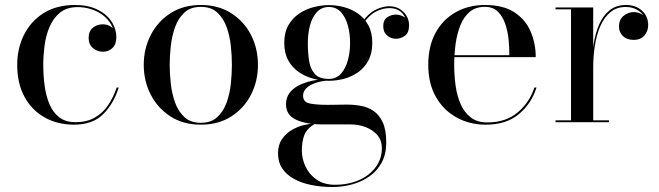

<svg xmlns="http://www.w3.org/2000/svg" viewBox="-20 -490 2644 770"><path d="M276.5 10Q211 10 159.5 -18.8Q108 -47.5 78.5 -101.2Q49 -155 49 -230Q49 -295 75.8 -349.5Q102.5 -404 154.2 -437Q206 -470 281.5 -470Q332.5 -470 369.5 -452.2Q406.5 -434.5 426.5 -404.8Q446.5 -375 446.5 -339.5Q446.5 -312.5 431 -297.5Q415.5 -282.5 392.5 -282.5Q380 -282.5 366.8 -288.2Q353.5 -294 344.5 -306.2Q335.5 -318.5 335.5 -338.5Q335.5 -365 352.5 -378.8Q369.5 -392.5 392.5 -392.5Q414 -392.5 429.8 -379.2Q445.5 -366 445.5 -339.5H438.5Q438.5 -369 425.8 -391.5Q413 -414 391.8 -429.8Q370.5 -445.5 344.5 -453.5Q318.5 -461.5 291.5 -461.5Q247.5 -461.5 220.2 -439Q193 -416.5 178.2 -381Q163.5 -345.5 158.5 -305.5Q153.5 -265.5 153.5 -230Q153.5 -187 159 -146Q164.5 -105 178.5 -72Q192.5 -39 217.8 -19.5Q243 0 283 0Q327.5 0 359.5 -18Q391.5 -36 413 -67.5Q434.5 -99 448 -139H456Q436.5 -75.5 394.5 -32.8Q352.5 10 276.5 10Z M785.5 10Q715 10 663.8 -23Q612.5 -56 584.5 -110.5Q556.5 -165 556.5 -230Q556.5 -295 584.5 -349.5Q612.5 -404 663.8 -437Q715 -470 785.5 -470Q856 -470 907.5 -437Q959 -404 986.8 -349.5Q1014.5 -295 1014.5 -230Q1014.5 -165 986.8 -110.5Q959 -56 907.5 -23Q856 10 785.5 10ZM785.5 2.5Q826.5 2.5 851.2 -20.2Q876 -43 888.8 -78.5Q901.5 -114 905.8 -154.5Q910 -195 910 -230Q910 -265.5 905.8 -305.8Q901.5 -346 888.8 -381.5Q876 -417 851.2 -439.8Q826.5 -462.5 785.5 -462.5Q744.5 -462.5 719.8 -439.8Q695 -417 682.2 -381.5Q669.5 -346 665 -305.8Q660.5 -265.5 660.5 -230Q660.5 -195 665 -154.5Q669.5 -114 682.2 -78.5Q695 -43 719.8 -20.2Q744.5 2.5 785.5 2.5Z M1313 260Q1269.5 260 1230 252.2Q1190.5 244.5 1160 228Q1129.5 211.5 1112.2 186Q1095 160.5 1095 125Q1095 91 1110.8 68Q1126.5 45 1149.8 31.5Q1173 18 1197 12Q1221 6 1238 6H1243.5Q1210 26 1200.2 52.2Q1190.5 78.5 1190.5 114.5Q1190.5 146 1205 177.5Q1219.5 209 1249.2 230Q1279 251 1324.5 251Q1364 251 1397.8 240.5Q1431.5 230 1457 210.5Q1482.5 191 1497 164.2Q1511.5 137.5 1511.5 105Q1511.5 73.5 1493.8 52.5Q1476 31.5 1447.5 20.2Q1419 9 1386.5 9Q1376 9 1353.8 9Q1331.5 9 1309 9Q1286.5 9 1275.5 9Q1208 9 1167.5 -9.8Q1127 -28.5 1127 -72Q1127 -98 1141 -117Q1155 -136 1179.5 -148.2Q1204 -160.5 1235.5 -166.8Q1267 -173 1302.5 -173V-167Q1286.5 -167 1268 -163.5Q1249.5 -160 1233 -152.5Q1216.5 -145 1206 -133.5Q1195.5 -122 1195.5 -106Q1195.5 -80 1223.2 -74.8Q1251 -69.5 1292 -69.5Q1309.5 -69.5 1321.8 -69.8Q1334 -70 1345.5 -70.2Q1357 -70.5 1371 -70.5Q1399 -70.5 1427.2 -65.5Q1455.5 -60.5 1478.2 -45Q1501 -29.5 1515 0.8Q1529 31 1529 82Q1529 127.5 1511.2 161Q1493.5 194.5 1463 216.2Q1432.5 238 1394 249Q1355.5 260 1313 260ZM1299 -166Q1268.5 -166 1237 -174.2Q1205.5 -182.5 1179 -200.5Q1152.5 -218.5 1136.2 -247.5Q1120 -276.5 1120 -318Q1120 -359.5 1136.2 -388.2Q1152.5 -417 1179 -435Q1205.5 -453 1237 -461.2Q1268.5 -469.5 1299 -469.5Q1329.5 -469.5 1360.2 -461.2Q1391 -453 1416.5 -435Q1442 -417 1457.5 -388.2Q1473 -359.5 1473 -318Q1473 -276.5 1457.5 -247.5Q1442 -218.5 1416.5 -200.5Q1391 -182.5 1360.2 -174.2Q1329.5 -166 1299 -166ZM1299 -173.5Q1328.5 -173.5 1347.2 -194.2Q1366 -215 1375 -248Q1384 -281 1384 -318Q1384 -355 1375 -388Q1366 -421 1347.2 -441.5Q1328.5 -462 1299 -462Q1269.5 -462 1250.8 -441.5Q1232 -421 1223.2 -388Q1214.5 -355 1214.5 -318Q1214.5 -281 1219.2 -248Q1224 -215 1241.8 -194.2Q1259.5 -173.5 1299 -173.5ZM1567.5 -334.5Q1548.5 -334.5 1532.8 -347.5Q1517 -360.5 1517 -385Q1517 -410 1533.2 -420.8Q1549.5 -431.5 1567.5 -431.5Q1586 -431.5 1602.8 -420.8Q1619.5 -410 1619.5 -389.5H1612.5Q1612.5 -414 1594.2 -435.8Q1576 -457.5 1541 -457.5Q1521 -457.5 1496.5 -447.8Q1472 -438 1451 -413.5Q1430 -389 1420 -345L1414 -348.5Q1424 -394 1446.5 -419.2Q1469 -444.5 1494.8 -454.8Q1520.5 -465 1540.5 -465Q1565 -465 1583 -454Q1601 -443 1610.8 -425.8Q1620.5 -408.5 1620.5 -389.5Q1620.5 -357.5 1603.2 -346Q1586 -334.5 1567.5 -334.5Z M1928.5 10Q1863.5 10 1811.2 -18.8Q1759 -47.5 1728.2 -101.2Q1697.5 -155 1697.5 -230Q1697.5 -305 1727 -358.8Q1756.5 -412.5 1808 -441.2Q1859.5 -470 1924.5 -470Q1998.5 -470 2043.2 -440.5Q2088 -411 2108.2 -363.2Q2128.5 -315.5 2128.5 -261H1764.5V-268.5H2022.5Q2023 -296.5 2019.8 -330Q2016.5 -363.5 2006.5 -393.5Q1996.5 -423.5 1977 -443Q1957.5 -462.5 1924.5 -462.5Q1887.5 -462.5 1863.8 -442.5Q1840 -422.5 1826.5 -389Q1813 -355.5 1807.2 -314.2Q1801.5 -273 1801.5 -230Q1801.5 -187.5 1807.2 -146Q1813 -104.5 1827.8 -71.5Q1842.5 -38.5 1868.2 -18.8Q1894 1 1934.5 1Q2009 1 2056.8 -39.8Q2104.5 -80.5 2123 -139H2131.5Q2112 -75.5 2061.5 -32.8Q2011 10 1928.5 10Z M2354 -220.5Q2354 -266.5 2360.5 -310.8Q2367 -355 2382.5 -391Q2398 -427 2424.5 -448.5Q2451 -470 2490 -470Q2518 -470 2538 -459Q2558 -448 2568.8 -430Q2579.5 -412 2579.5 -390.5Q2579.5 -365 2564.2 -347.5Q2549 -330 2521.5 -330Q2494 -330 2478.2 -345.2Q2462.5 -360.5 2462.5 -383Q2462.5 -412 2481.2 -426.8Q2500 -441.5 2521.5 -441.5Q2537.5 -441.5 2550.5 -434.5Q2563.5 -427.5 2571 -416Q2578.5 -404.5 2578.5 -390.5H2571.5Q2571.5 -410 2561.2 -426.2Q2551 -442.5 2532.5 -452.2Q2514 -462 2489.5 -462Q2453 -462 2428 -441.2Q2403 -420.5 2387.8 -385.8Q2372.5 -351 2365.8 -307.8Q2359 -264.5 2359 -220.5ZM2359 -460V-7.5H2422.5V0H2208V-7.5H2270V-452.5H2208V-460Z"/></svg>

Font: Bodoni Moda 28pt
Style: Regular
Weight: 400
Designer: Owen Earl
Foundry: indestructible type
Version: Version 2.005